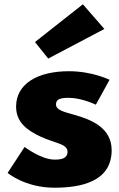

<svg xmlns="http://www.w3.org/2000/svg" viewBox="-20 -860 556 895"><path d="M143 -664 204.7 -587 466.5 -725 366.3 -840ZM301.5 -528C153 -528 55 -468 55 -363C55 -286 112.2 -250 169.5 -223C233.2 -193 294.8 -190 294.8 -153C294.8 -119 261.8 -116 234.3 -116C171.7 -116 94.7 -175 94.7 -175L15.5 -54C15.5 -54 96.8 15 233.2 15C348.8 15 500.5 -9 500.5 -160C500.5 -265 403.8 -303 329 -324C280.5 -338 241 -346 241 -373C241 -397 258.5 -404 301.5 -404C360.8 -404 426.8 -372 426.8 -372L490.7 -488C490.7 -488 410.3 -528 301.5 -528Z"/></svg>

Font: Hussar
Style: BdWide
Weight: 700
Foundry: Cannot Into Space Fonts
Version: Version 2.00